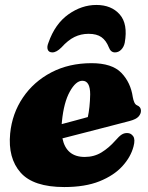

<svg xmlns="http://www.w3.org/2000/svg" viewBox="-20 -740 599 775"><path d="M519 -149Q508 -106.5 473.8 -69Q439.5 -31.5 381.5 -8.2Q323.5 15 239.5 15Q114.5 15 63 -43.5Q11.5 -102 21 -201Q29 -282 72.5 -346.2Q116 -410.5 187.2 -447.8Q258.5 -485 349.5 -485Q432 -485 469.8 -446Q507.5 -407 516 -348Q518 -336.5 522 -327.2Q526 -318 533 -315Q549 -308.5 549 -293Q549 -280.5 539.2 -269.5Q529.5 -258.5 503 -251.5Q474.5 -244 428 -232Q381.5 -220 329.2 -206.5Q277 -193 232 -181.5Q247.5 -106.5 322 -106.5Q360 -106.5 390 -125Q420 -143.5 445 -172Q461 -190.5 471.5 -197Q482 -203.5 494.5 -203Q509 -202.5 517.8 -189.8Q526.5 -177 519 -149ZM230 -250Q229.5 -244.5 229 -239Q256.5 -246.5 284.5 -253.8Q312.5 -261 334.5 -267.5Q338.5 -285.5 341 -308.8Q343.5 -332 344 -359Q344 -414 312.5 -414Q286 -414 261.8 -370.2Q237.5 -326.5 230 -250ZM337.5 -603.5Q307 -603.5 280.8 -590.8Q254.5 -578 228 -548.5Q208 -528.5 191.5 -528.5Q177 -528.5 172.8 -539.5Q168.5 -550.5 175.5 -567.5Q202 -643.5 255.8 -681.8Q309.5 -720 369 -720Q429.5 -720 463.2 -681.8Q497 -643.5 483.5 -567.5Q480 -550.5 469.2 -539.5Q458.5 -528.5 444 -528.5Q427 -528.5 419.5 -548.5Q408.5 -576.5 389.5 -590Q370.5 -603.5 337.5 -603.5Z"/></svg>

Font: Fraunces 9pt S000 Black
Style: Italic
Weight: 900
Italic angle: -16°
Version: Version 1.000; ttfautohint (v1.8.3)